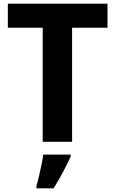

<svg xmlns="http://www.w3.org/2000/svg" viewBox="-20 -777 632 1052"><path d="M214 0V-625H23V-757H569V-625H375V0ZM180 255V240Q187 218 194.5 185Q202 152 208.5 120Q215 88 217 70H367V82Q348 122 327 162Q306 202 274 255Z"/></svg>

Font: Menbere
Style: Regular
Weight: 400
Designer: Aleme Tadesse
Foundry: Sorkin Type Co
Version: Version 1.000